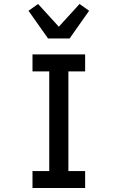

<svg xmlns="http://www.w3.org/2000/svg" viewBox="-20 -943 590 963"><path d="M143 0V-85H227V-585H143V-670H407V-585H323V-85H407V0ZM221 -750 123 -889 171 -923 275 -809 379 -923 427 -889 329 -750Z"/></svg>

Font: Lode Dark
Style: Bold
Weight: 700
Monospace: yes
Designer: Belleve Invis
Foundry: Belleve Invis
Version: Version 29.2.0; ttfautohint (v1.8.3)